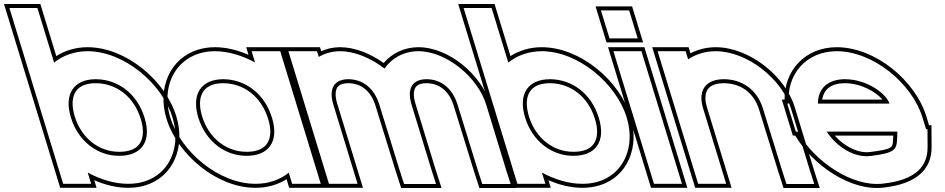

<svg xmlns="http://www.w3.org/2000/svg" viewBox="-266 -869 4724 960"><path d="M172.6 -6.1 189.8 50H49.8L28.4 -20L-51.4 -281L-197.5 -759L-219 -829H-79L-57.5 -759L4.5 -556.1C48.1 -591.4 105.3 -612.6 171.1 -613C353.9 -613 545.6 -451 596.6 -281C648.9 -110 558.1 51 373.8 50C307.7 50 237.6 29 172.6 -6.1ZM88.6 -281C124.7 -163 222 -89 331 -90C441.4 -90 494 -162 456.6 -281C420.2 -400 324.6 -472 213.9 -473C103.5 -473 52.2 -400 88.6 -281ZM205.2 32C260.4 56 317.9 70 373.7 70C404.9 70.2 434 65.9 460.5 57.9C601.9 14.6 662 -135.4 615.7 -286.8C562.3 -464.9 364.7 -633 171 -633C111.8 -632.7 58.9 -616.3 15.4 -588.6L-64.2 -849H-246L35 70H216.8ZM107.7 -286.8C100.4 -310.9 97 -332.4 97 -351C97 -416.3 135.3 -453 213.8 -453C315.2 -452.1 403.4 -386.7 437.5 -275.1C445.1 -251 448.5 -229.8 448.5 -211.2C448.8 -146.5 410 -110 330.9 -110C231.4 -109.1 141.5 -176.3 107.7 -286.8Z M585.6 -281C533 -453 627.8 -612 808.1 -613C874.3 -613 944.4 -591.8 1009.3 -556.6L992.1 -613H1135.1L1156.5 -543L1235.5 -284.6L1236.6 -281L1316.4 -20L1337.8 50H1194.8L1177.8 -5.5C1134.5 29.4 1077.4 50.4 1010.8 50C827.9 50 637.6 -111 585.6 -281ZM725.6 -281C761.7 -163 859 -89 968 -90C1076.7 -90 1129.2 -160.8 1095.2 -275.7L1093.6 -281C1057.2 -400 961.6 -472 850.9 -473C741.6 -473 689.2 -400 725.6 -281ZM566.5 -275.2C620.9 -97.1 817.3 70 1010.7 70C1070.4 70.3 1123.8 54.2 1166.8 27L1180 70H1364.8L1149.9 -633H965.1L976.7 -594.8C921.6 -618.9 864.1 -633 808 -633C778.1 -632.8 750.3 -628.6 724.7 -620.8C583.8 -577.7 519.6 -428.6 566.5 -275.2ZM744.7 -286.8C737.5 -310.6 734.1 -331.9 734.1 -350.4C734.1 -416 773.1 -453 850.8 -453C952.2 -452.1 1040.4 -386.7 1074.5 -275.2L1076.1 -269.9C1082.5 -248.3 1085.5 -228.5 1085.5 -211.4C1085.6 -146.9 1046.8 -110 967.9 -110C868.4 -109.1 778.5 -176.3 744.7 -286.8Z M1656.6 -526.1C1692.1 -577.8 1751.9 -612.5 1825.1 -613C1969.2 -613 2125.2 -479 2165.2 -345L2264.5 -20L2287.2 51H2145.4L2122.8 -19L2022 -345C1996.6 -428 1939.5 -472 1867.9 -473C1797.1 -473 1767.1 -428.6 1791.5 -346.7L1792 -345L1813.4 -275L1891.4 -20L1914.2 51H1754.4L1731.8 -19L1652.7 -275H1652.4L1631 -345C1605.6 -428 1548.5 -472 1476.9 -473C1405.6 -473 1375.6 -428 1401 -345L1422.4 -275L1500.4 -20L1521.8 50H1378.8L1357.4 -20L1279.4 -275L1258 -345L1197.5 -543L1176.1 -613H1319.1L1327.8 -584.4C1358.1 -602.2 1394.1 -612.7 1434.1 -613C1508 -613 1589.4 -578.1 1656.6 -526.1ZM1652.6 -553.9C1586 -601.3 1508.2 -633 1434 -633C1399.7 -632.8 1367.7 -625.4 1340 -613.1L1333.9 -633H1149.1L1364 70H1548.8L1420.1 -350.8C1414.6 -369 1412.1 -384.6 1412.1 -397.3C1412.1 -435.1 1430.3 -453 1476.7 -453C1538.8 -452.1 1588.5 -415.5 1611.9 -339.2C1619.2 -315.3 1625.9 -293.9 1633.9 -267.7C1661.1 -179.7 1686.3 -98.6 1712.8 -13L1739.8 71H1941.7L1910.5 -26L1811.2 -350.8L1810.7 -352.5C1805.5 -369.8 1803.1 -384.8 1803.1 -397.1C1803 -435.1 1821.2 -453 1867.7 -453C1929.8 -452.1 1979.5 -415.6 2002.9 -339.1L2103.8 -13L2130.8 71H2314.6L2283.6 -26L2184.3 -350.8C2142 -492.8 1980.3 -633 1825 -633C1752.9 -632.5 1691.8 -600.8 1652.6 -553.9Z M2443.6 -6.1 2460.8 50H2320.8L2299.4 -20L2219.6 -281L2073.5 -759L2052 -829H2192L2213.5 -759L2275.5 -556.1C2319.1 -591.4 2376.3 -612.6 2442.1 -613C2624.9 -613 2816.6 -451 2867.6 -281C2919.9 -110 2829.1 51 2644.8 50C2578.7 50 2508.6 29 2443.6 -6.1ZM2359.6 -281C2395.7 -163 2493 -89 2602 -90C2712.4 -90 2765 -162 2727.6 -281C2691.2 -400 2595.6 -472 2484.9 -473C2374.5 -473 2323.2 -400 2359.6 -281ZM2476.2 32C2531.4 56 2588.9 70 2644.7 70C2675.9 70.2 2705 65.9 2731.5 57.9C2872.9 14.6 2933 -135.4 2886.7 -286.8C2833.3 -464.9 2635.7 -633 2442 -633C2382.8 -632.7 2329.9 -616.3 2286.4 -588.6L2206.8 -849H2025L2306 70H2487.8ZM2378.7 -286.8C2371.4 -310.9 2368 -332.4 2368 -351C2368 -416.3 2406.3 -453 2484.8 -453C2586.2 -452.1 2674.4 -386.7 2708.5 -275.1C2716.1 -251 2719.5 -229.8 2719.5 -211.2C2719.8 -146.5 2681 -110 2601.9 -110C2502.4 -109.1 2412.5 -176.3 2378.7 -286.8Z M2851.5 -677H2781.5L2738.7 -817H2808.7H2809.7H2879.7L2922.5 -677H2852.5ZM2822.5 -543 2801.1 -613H2941.1L2962.5 -543L3122.4 -20L3143.8 50H3003.8L2982.4 -20ZM2766.7 -657H2949.5L2894.5 -837H2711.7ZM2774.1 -633 2989 70H3170.8L2955.9 -633Z M3174.6 -572.2C3212.3 -597.6 3259.2 -612.7 3311.6 -613C3472.2 -613 3645.3 -472 3689 -326L3782.5 -20L3805.2 51H3666.2L3643.8 -19L3548.8 -326C3520.4 -419 3446.7 -472 3354.4 -473C3263.5 -473 3221.4 -419 3249.8 -326L3271.2 -256L3343.4 -20L3364.8 50H3224.8L3203.4 -20L3131.2 -256L3109.8 -326L3043.5 -543L3022.1 -613H3162.1ZM3186.2 -602.4 3176.9 -633H2995.1L3210 70H3391.8L3269 -331.8C3263.6 -349.5 3261.1 -365.1 3261.1 -378.4C3260.8 -426.2 3289.2 -453 3354.3 -453C3438.2 -452.1 3503.7 -405.3 3529.7 -320.1L3624.8 -13L3651.6 71H3832.6L3801.6 -26L3708.1 -331.8C3661.9 -486.4 3482.6 -633 3311.5 -633C3265.1 -632.7 3222.3 -621.3 3186.2 -602.4Z M3823.6 -351H4181.2C4166.2 -400 4070.6 -472 3959.9 -473C3874.1 -473 3824 -428 3823.6 -351ZM3721.9 -211H3713L3691.6 -281L3670.2 -351H3677.9C3665.9 -494.4 3761.6 -612.1 3917.1 -613C4099.9 -613 4294.4 -452 4346.6 -281L4364.4 -223H4371.4L4371.9 -133C4372.2 -37 4312.9 31 4149.4 49C3995.1 68 3803.5 -63.3 3721.9 -211ZM4221 -211H3867.6C3919.8 -131 4009.4 -79.5 4085.3 -89H4086.5C4202.7 -104 4217.1 -117 4219.5 -173ZM3845.1 -371C3853.2 -423.2 3890 -453 3959.8 -453C4040.9 -452.3 4114.4 -408.9 4146.5 -371ZM3710.3 -191C3798.2 -41.8 3989.5 88.9 4151.7 68.9C4320.2 50.3 4392.3 -24.8 4391.9 -133.1L4391.3 -243H4379.2L4365.8 -286.8C4311 -466.1 4110.6 -633 3917 -633C3757.3 -632.1 3655.2 -514.6 3656.9 -371H3643.2L3698.2 -191ZM4200.2 -191 4199.5 -173.9C4197.6 -129.8 4199.4 -123.9 4085.2 -109H4084.1L4082.9 -108.8C4026.7 -101.9 3956.9 -134.9 3907.8 -191Z"/></svg>

Font: Nordica Plus
Style: NordicaClassicRgExtOpOblOl
Weight: 500
Version: Version 1.01